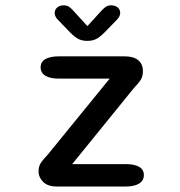

<svg xmlns="http://www.w3.org/2000/svg" viewBox="-20 -682 659 702"><path d="M121 -54.5Q121 -73.5 129 -86Q137 -98.5 154.5 -116.5L381 -394.5H195.5Q163 -394.5 145.8 -405.2Q128.5 -416 128.5 -435.5Q128.5 -455.5 145.8 -465.8Q163 -476 195.5 -476H436Q468.5 -476 485.5 -461.8Q502.5 -447.5 502.5 -422.5Q502.5 -403 495 -390.8Q487.5 -378.5 469.5 -360L244 -82H439Q471.5 -82 488.8 -72Q506 -62 506 -42Q506 -22 488.8 -11Q471.5 0 439 0H188Q155 0 138 -16.8Q121 -33.5 121 -54.5ZM407.5 -610 369.5 -571Q352 -552 336.8 -542.2Q321.5 -532.5 299 -532.5Q277 -532.5 261.8 -542.2Q246.5 -552 229 -571L191.5 -610Q180 -621.5 180 -634.5Q180 -646.5 189 -654.5Q198 -662.5 212.5 -662.5Q225.5 -662.5 234.2 -656Q243 -649.5 252.5 -638L299.5 -586.5L346.5 -638Q355.5 -648.5 364.5 -655.5Q373.5 -662.5 386.5 -662.5Q401 -662.5 410.2 -654.8Q419.5 -647 419.5 -635Q419.5 -622.5 407.5 -610Z"/></svg>

Font: Sono ExtraLight Monospace Medium
Style: Regular
Weight: 500
Version: Version 2.112